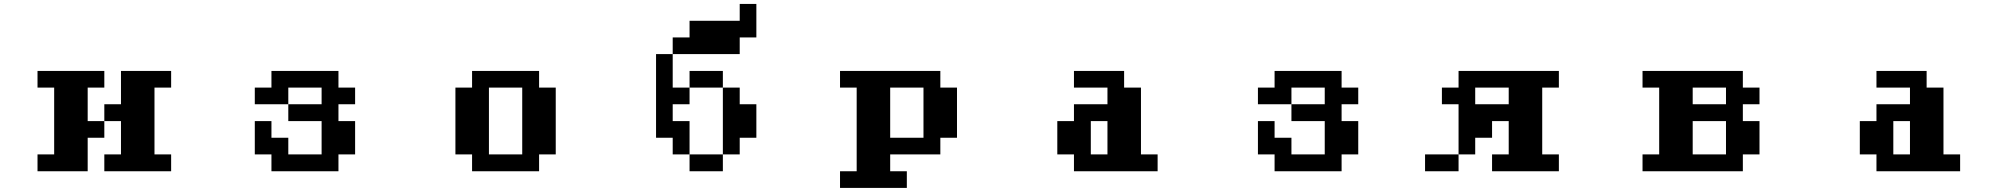

<svg xmlns="http://www.w3.org/2000/svg" viewBox="-20 -796 10040 957"><path d="M167 -26.4H250V-359.4H167V-442.4H500V-359.4H417V-192.4H500V-109.4H417V57.6H167ZM500 -192.4V-276.4H583V-442.4H833V-359.4H750V-26.4H833V57.6H500V-26.4H583V-192.4Z M1250 -26.4V-192.4H1333V-109.4H1417V-26.4H1583V-192.4H1417V-276.4H1250V-359.4H1333V-442.4H1667V-359.4H1750V-276.4H1667V-192.4H1750V-26.4H1667V57.6H1333V-26.4ZM1417 -276.4H1583V-359.4H1417Z M2417 -26.4H2583V-359.4H2417ZM2250 -26.4V-359.4H2333V-442.4H2667V-359.4H2750V-26.4H2667V57.6H2333V-26.4Z M3250 -109.4V-526.4H3333V-609.4H3417V-692.4H3667V-776.4H3750V-609.4H3667V-526.4H3333V-359.4H3417V-442.4H3583V-359.4H3667V-276.4H3750V-109.4H3667V-26.4H3583V-359.4H3417V-276.4H3333V-192.4H3417V-26.4H3583V57.6H3417V-26.4H3333V-109.4Z M4417 -109.4H4583V-359.4H4417ZM4167 57.6H4250V-359.4H4167V-442.4H4667V-359.4H4750V-109.4H4667V-26.4H4417V57.6H4500V140.6H4167Z M5417 -26.4H5500V-192.4H5417ZM5250 -26.4V-192.4H5333V-276.4H5500V-359.4H5333V-442.4H5583V-359.4H5667V-26.4H5750V57.6H5333V-26.4Z M6250 -26.4V-192.4H6333V-109.4H6417V-26.4H6583V-192.4H6417V-276.4H6250V-359.4H6333V-442.4H6667V-359.4H6750V-276.4H6667V-192.4H6750V-26.4H6667V57.6H6333V-26.4ZM6417 -276.4H6583V-359.4H6417Z M7333 -276.4H7500V-359.4H7333ZM7167 -276.4V-359.4H7250V-442.4H7750V-359.4H7667V-26.4H7750V57.6H7417V-26.4H7500V-192.4H7417V-109.4H7333V-26.4H7250V-276.4ZM7250 -26.4V57.6H7083V-26.4Z M8417 -276.4H8583V-359.4H8417ZM8417 -26.4H8583V-192.4H8417ZM8167 -26.4H8250V-359.4H8167V-442.4H8667V-359.4H8750V-276.4H8667V-192.4H8750V-26.4H8667V57.6H8167Z M9417 -26.4H9500V-192.4H9417ZM9250 -26.4V-192.4H9333V-276.4H9500V-359.4H9333V-442.4H9583V-359.4H9667V-26.4H9750V57.6H9333V-26.4Z"/></svg>

Font: KH Dot Dougenzaka 12
Style: Regular
Weight: 400
Designer: Original version for X68000 by Keitarou Hiraki (http://hp.vector.co.jp/authors/VA000874/) / TrueType conversion by Homem
Version: Version 1.00.20150527